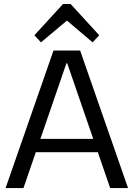

<svg xmlns="http://www.w3.org/2000/svg" viewBox="-20 -957 680 977"><path d="M252.3 -700H387.7L631.6 0H540.6L322 -635.1H318L99.4 0H8.4ZM143.8 -250.4H495.3V-182.6H143.8ZM155 -777.5 300.5 -936.6H339.4L485 -777.5L451.2 -741.5L299.3 -870.5H342.2L188.6 -741.5Z"/></svg>

Font: Pathway Extreme 8pt Thin
Style: Regular
Weight: 100
Version: Version 1.001;gftools[0.9.26]